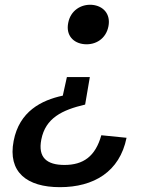

<svg xmlns="http://www.w3.org/2000/svg" viewBox="-20 -554 660 795"><path d="M361 -534C315 -537.5 272 -510 262.5 -459.5C252 -408 283.5 -375 329.5 -371C376 -367 419 -393.5 429 -445C439 -496 407.5 -530 361 -534ZM36.5 29.5C11.5 158.5 91 221 228 221C368 221 475.5 157.5 504 16.5L399.5 6C375 94 324.5 129 247 129C174 129 136.5 98.5 151 24C168.5 -65.5 237 -98.5 332.5 -121L352 -235H257L240 -158C151.5 -139 60 -93 36.5 29.5Z"/></svg>

Font: Monaspace Neon Medium
Style: Italic
Weight: 500
Italic angle: -11°
Designer: Riley Cran & the Lettermatic Team
Foundry: Lettermatic
Version: Version 1.200 (Monaspace Neon)